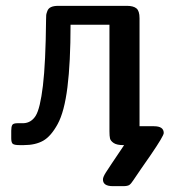

<svg xmlns="http://www.w3.org/2000/svg" viewBox="-20 -492 582 651"><path d="M18.1 -22.9V-48.8Q18.1 -62 21.5 -68.1Q24.9 -74.2 39.1 -74.2H59.1Q85.9 -75.2 101.1 -99.6Q116.2 -124 125.5 -201.4Q134.8 -278.8 136.2 -424.8Q136.2 -437 136.7 -441.4Q137.2 -445.8 140.6 -454.8Q144 -463.9 153.1 -468Q162.1 -472.2 178.2 -472.2H410.2Q432.1 -472.2 442.6 -463.6Q453.1 -455.1 453.1 -430.2V-64H502Q535.2 -64 535.2 -41Q535.2 -31.2 491.2 33.2Q457 82 432.1 119.1Q424.3 131.3 418.2 135.3Q412.1 139.2 397 139.2H362.8Q328.6 139.2 329.1 116.2Q329.1 108.4 338.6 93.3Q348.1 78.1 400.9 0H397.9Q376 0 365.5 -7.1Q355 -14.2 353 -22.5Q351.1 -30.8 351.1 -46.9V-408.2H219.2Q219.2 -280.3 208.7 -196.5Q198.2 -112.8 175.5 -71.3Q152.8 -29.8 126.5 -14.9Q100.1 0 61 0H45.9Q29.8 0 23.9 -3.9Q18.1 -7.8 18.1 -22.9Z"/></svg>

Font: CMU Sans Serif Demi Condensed
Style: DemiCondensed
Weight: 600
Width: 3
Version: Version 0.7.0